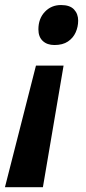

<svg xmlns="http://www.w3.org/2000/svg" viewBox="-58 -570 345 771"><path d="M-38.1 181.6 86.4 -306.6H197.3L114.3 181.6ZM160.6 -389.2Q131.3 -389.2 113.8 -405.5Q96.2 -421.9 96.2 -452.1Q96.2 -495.1 122.1 -522.5Q147.9 -549.8 187 -549.8Q222.7 -549.8 239.3 -532Q255.9 -514.2 255.9 -487.3Q255.9 -462.4 245.8 -439.9Q235.8 -417.5 214.8 -403.3Q193.8 -389.2 160.6 -389.2Z"/></svg>

Font: Open Sans SemiCondensed
Style: Bold Italic
Weight: 700
Width: 4
Italic angle: -12°
Designer: Monotype Design Team
Foundry: Monotype Imaging Inc.
Version: Version 3.003